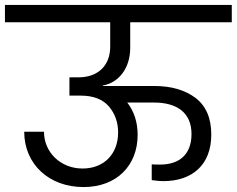

<svg xmlns="http://www.w3.org/2000/svg" viewBox="-47 -760 958 777"><path d="M-27 -740V-670H399V-571C399 -498 353 -447 270 -447H234V-373H280C331 -373 369 -358 394 -329C419 -299 431 -264 431 -224C431 -137 374 -78 287 -78C199 -78 131 -143 131 -227H51C51 -96 151 -3 291 -3C426 -3 510 -91 510 -214C510 -265 496 -309 468 -345H577C666 -345 728 -306 728 -218C728 -133 677 -94 601 -94C586 -94 575 -94 567 -95V-31C588 -28 604 -27 614 -27C730 -27 808 -92 808 -215C808 -282 787 -331 744 -364C701 -396 646 -412 577 -412H369V-414C434 -425 480 -485 480 -566V-670H891V-740Z"/></svg>

Font: Poppins
Style: Regular
Weight: 400
Designer: Ninad Kale (Devanagari), Jonny Pinhorn (Latin)
Foundry: Indian Type Foundry
Version: 4.004